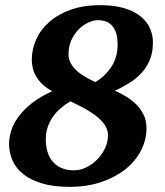

<svg xmlns="http://www.w3.org/2000/svg" viewBox="-20 -707 638 743"><path d="M397.9 -184.1Q397.9 -204.6 386 -222.7Q374 -240.7 353.8 -256.8Q333.5 -272.9 307.1 -287.4Q280.8 -301.8 252 -314.9Q231.4 -302.7 213.9 -287.4Q196.3 -272 183.8 -253.7Q171.4 -235.4 164.3 -214.1Q157.2 -192.9 157.2 -168Q157.2 -143.1 163.3 -121.3Q169.4 -99.6 182.6 -83.3Q195.8 -66.9 216.6 -57.4Q237.3 -47.9 267.1 -47.9Q289.1 -47.9 312.3 -58.6Q335.4 -69.3 354.5 -88.1Q373.5 -106.9 385.7 -131.6Q397.9 -156.2 397.9 -184.1ZM435.1 -534.2Q435.1 -555.2 431.2 -572.5Q427.2 -589.8 418.2 -602.3Q409.2 -614.7 394.5 -621.8Q379.9 -628.9 358.9 -628.9Q340.8 -628.9 320.8 -619.4Q300.8 -609.9 283.9 -592.8Q267.1 -575.7 256.1 -551.5Q245.1 -527.3 245.1 -498Q245.1 -480 252.4 -465.1Q259.8 -450.2 273.2 -437Q286.6 -423.8 305.9 -412.1Q325.2 -400.4 349.1 -389.2Q388.2 -413.1 411.6 -449.5Q435.1 -485.8 435.1 -534.2ZM571.8 -543Q571.8 -504.9 560.1 -476.1Q548.3 -447.3 528.3 -425.3Q508.3 -403.3 481.4 -386.5Q454.6 -369.6 424.8 -356Q444.8 -347.2 466.3 -334.5Q487.8 -321.8 505.9 -304.2Q523.9 -286.6 535.4 -263.7Q546.9 -240.7 546.9 -210.9Q546.9 -166 525.9 -125Q504.9 -84 466.1 -52.7Q427.2 -21.5 372.3 -2.7Q317.4 16.1 249 16.1Q188 16.1 144 3.2Q100.1 -9.8 71.3 -32.2Q42.5 -54.7 28.8 -85.2Q15.1 -115.7 15.1 -150.9Q15.1 -174.3 23.4 -201.2Q31.7 -228 51 -254.6Q70.3 -281.2 102.3 -306.9Q134.3 -332.5 182.1 -354Q157.2 -367.7 141.8 -383.3Q126.5 -398.9 117.9 -414.8Q109.4 -430.7 106.2 -446.3Q103 -461.9 103 -476.1Q103 -515.6 119.6 -553.5Q136.2 -591.3 169.2 -620.8Q202.1 -650.4 252 -668.7Q301.8 -687 368.2 -687Q423.3 -687 461.9 -675Q500.5 -663.1 524.9 -643.1Q549.3 -623 560.5 -597.2Q571.8 -571.3 571.8 -543Z"/></svg>

Font: Charis SIL Afr
Style: Bold Italic
Weight: 700
Italic angle: -11°
Foundry: SIL International
Version: Version 5.000